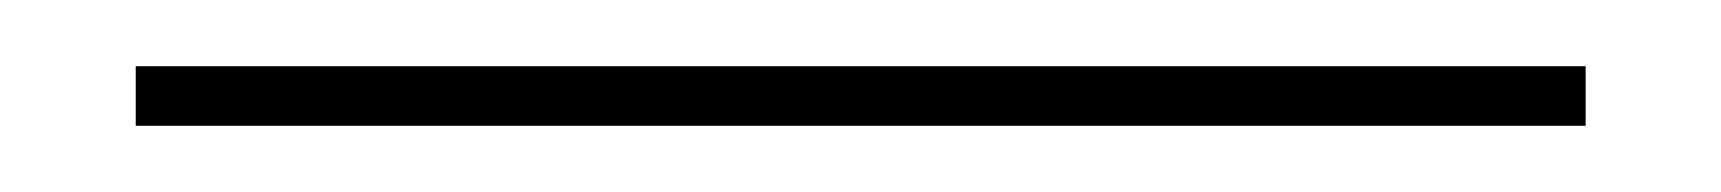

<svg xmlns="http://www.w3.org/2000/svg" viewBox="-20 2 520 58"><path d="M21 40V22H459V40Z"/></svg>

Font: Grandiflora One
Style: Regular
Weight: 400
Designer: Haesung Cho
Foundry: JAMO
Version: Version 1.000; ttfautohint (v1.8.4.7-5d5b);gftools[0.9.28]